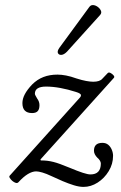

<svg xmlns="http://www.w3.org/2000/svg" viewBox="-20 -709 475 754"><path d="M308 25Q291 25 270 18.5Q249 12 226.5 2.5Q204 -7 183 -17Q162 -27 146.5 -31.5Q131 -36 122 -36Q107 -36 89.5 -25.5Q72 -15 52 7Q48 11 41.5 9Q35 7 28.5 1.5Q22 -4 18.5 -10Q15 -16 18 -19L294 -326Q298 -330 298 -335Q298 -342 278 -348Q247 -358 217 -363.5Q187 -369 161 -369Q139 -369 128 -362Q117 -355 117 -341Q117 -338 119.5 -333.5Q122 -329 126 -322Q135 -310 135 -296Q135 -280 128 -272.5Q121 -265 106 -265Q68 -265 68 -304Q68 -321 77.5 -339Q87 -357 106 -377Q126 -397 150.5 -406.5Q175 -416 206 -416Q221 -416 239.5 -412.5Q258 -409 280 -401Q302 -394 318.5 -391Q335 -388 346 -388Q359 -388 368 -391Q377 -394 382 -400L403 -422Q407 -426 414 -422.5Q421 -419 426 -413Q431 -407 427 -403L139 -83L140 -79Q155 -79 166.5 -77.5Q178 -76 190 -73Q202 -70 217 -64.5Q232 -59 254 -50Q285 -37 305 -30.5Q325 -24 335 -24Q376 -24 376 -67Q376 -72 372.5 -78Q369 -84 362 -90Q356 -96 352.5 -103Q349 -110 349 -117Q349 -148 382 -148Q396 -148 405 -140.5Q414 -133 419 -121Q424 -109 424 -97Q424 -65 407 -37Q390 -9 363.5 8Q337 25 308 25ZM243 -506Q231 -494 221 -493.5Q211 -493 207.5 -500.5Q204 -508 213 -521L331 -682Q337 -690 346.5 -689Q356 -688 364.5 -681.5Q373 -675 376.5 -666.5Q380 -658 373 -650Z"/></svg>

Font: Junicode VF
Style: Italic
Weight: 400
Italic angle: -11°
Designer: Peter S. Baker
Version: Version 2.209